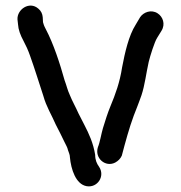

<svg xmlns="http://www.w3.org/2000/svg" viewBox="-20 -735 653 692"><path d="M395 -149C406 -155 414 -163 419 -174C431 -220 446 -275 462 -318L476 -354C481 -366 485 -379 490 -392C502 -428 507 -472 516 -512C521 -533 537 -584 546 -598L562 -624C577 -648 567 -675 548 -687C525 -702 497 -691 485 -673L469 -646C444 -607 430 -545 420 -492C412 -439 396 -395 378 -352C368 -328 359 -299 351 -273C345 -253 340 -221 333 -205C320 -165 360 -131 395 -149ZM43 -665 45 -647C46 -629 53 -609 65 -587C73 -572 81 -555 88 -535C107 -482 119 -441 136 -390C147 -350 166 -321 181 -286C193 -262 201 -248 212 -224L220 -208C222 -204 224 -199 225 -194C228 -185 232 -177 232 -168C236 -125 253 -71 292 -64C331 -57 360 -100 337 -134C329 -145 323 -158 323 -177C316 -220 301 -252 284 -285L263 -326C252 -351 241 -369 231 -394C223 -411 220 -427 213 -445C196 -506 173 -577 145 -630C139 -641 136 -650 135 -655L134 -673C133 -685 128 -696 118 -704C86 -732 41 -701 43 -665Z"/></svg>

Font: Dictator
Style: Regular
Weight: 500
Version: Version MIL.1277